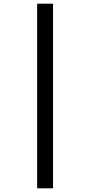

<svg xmlns="http://www.w3.org/2000/svg" viewBox="-20 -783 488 1039"><path d="M181 -763V236H267V-763Z"/></svg>

Font: Noto Sans Thai Looped Condensed Medium
Style: Regular
Weight: 500
Width: 3
Designer: Sasikarn Vongin, Ben Mitchell
Foundry: The Fontpad Ltd
Version: Version 1.001